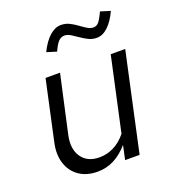

<svg xmlns="http://www.w3.org/2000/svg" viewBox="-130 -793 800 897"><g transform="rotate(-20 270.5 -344.5)"><path d="M203 7Q149 7 112 -18.5Q75 -44 60.5 -88.5Q46 -133 58 -189L123 -488H195L132 -203Q117 -136 145.5 -94.5Q174 -53 234 -53Q272 -53 305.5 -70Q339 -87 367 -121L447 -488H519L413 0H341L356 -70Q323 -32 285 -12.5Q247 7 203 7ZM216 -585 167 -600Q190 -647 217.5 -671.5Q245 -696 274 -696Q297 -696 316 -686.5Q335 -677 352 -664.5Q369 -652 384.5 -642.5Q400 -633 415 -633Q430 -633 441 -645.5Q452 -658 468 -693L517 -678Q495 -631 468.5 -606.5Q442 -582 413 -582Q391 -582 372 -591.5Q353 -601 336 -613Q319 -625 303.5 -634.5Q288 -644 273 -644Q256 -644 243 -630.5Q230 -617 216 -585Z"/></g></svg>

Font: Red Hat Text
Style: Italic
Weight: 400
Italic angle: -12°
Designer: Pentagram, MCKL
Foundry: Pentagram, MCKL
Version: Version 1.023